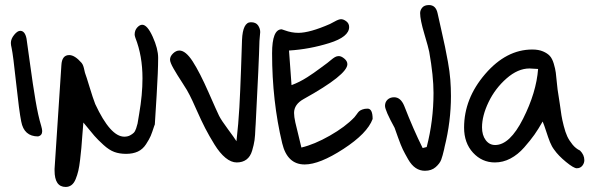

<svg xmlns="http://www.w3.org/2000/svg" viewBox="-20 -632 2356 760"><path d="M64 -151Q56 -190 44 -302Q32 -414 26 -442Q23 -454 23 -462Q23 -478 36 -494Q49 -510 60 -510Q79 -510 85 -479Q89 -453 99.5 -375Q110 -297 120.5 -235Q131 -173 143 -134Q147 -120 147 -113Q147 -96 131 -92Q75 -92 64 -151Z M479 -23Q453 -23 432.5 -30.5Q412 -38 389.5 -58.5Q367 -79 353.5 -94.5Q340 -110 310 -147Q308 -128 306 -97.5Q304 -67 302 -46Q300 -25 297 1Q294 27 290 44Q286 61 279.5 77Q273 93 263 100.5Q253 108 240 108Q196 108 196 43V36Q196 27 223 -374Q225 -414 254 -414Q276 -414 303 -383Q307 -378 309.5 -371Q312 -364 314 -354Q316 -344 318 -339Q321 -332 334.5 -287.5Q348 -243 357 -220Q417 -91 472 -91Q485 -91 494.5 -96Q504 -101 509.5 -106.5Q515 -112 519 -124Q523 -136 524.5 -143Q526 -150 528 -164Q530 -178 531 -182Q544 -257 544 -322Q544 -411 516 -482Q513 -491 513 -495Q513 -512 523 -523Q533 -534 543 -534Q563 -534 584.5 -486.5Q606 -439 606 -403Q606 -352 600 -254.5Q594 -157 593 -142Q593 -137 591 -135Q582 -107 576.5 -94Q571 -81 558 -61Q545 -41 525.5 -32Q506 -23 479 -23Z M847 -174Q856 -156 882 -121Q908 -86 916 -73Q924 -144 927.5 -207Q931 -270 934 -355.5Q937 -441 938 -474Q941 -544 973 -544Q993 -544 1001.5 -531.5Q1010 -519 1010 -505Q1010 -500 1008.5 -488Q1007 -476 1007 -470Q1005 -387 992 -140Q992 -138 991.5 -133Q991 -128 991 -125Q990 -95 987.5 -77Q985 -59 978 -35.5Q971 -12 955.5 -0.5Q940 11 917 11Q895 11 872.5 -7.5Q850 -26 829 -60Q808 -94 792.5 -124Q777 -154 758 -197Q739 -240 731 -255Q723 -272 702 -304Q681 -336 667 -360.5Q653 -385 653 -396Q653 -409 665 -420.5Q677 -432 690 -432Q715 -432 743 -388.5Q771 -345 805.5 -266.5Q840 -188 847 -174Z M1124 -432 1134 -295Q1150 -301 1165 -308.5Q1180 -316 1196.5 -326.5Q1213 -337 1222 -343.5Q1231 -350 1251 -364.5Q1271 -379 1276 -383Q1280 -386 1289.5 -394Q1299 -402 1306 -406Q1313 -410 1321 -410Q1331 -410 1343 -400Q1355 -390 1355 -378Q1355 -336 1182 -240Q1144 -219 1144 -185Q1144 -170 1149 -147.5Q1154 -125 1161.5 -96Q1169 -67 1173 -48Q1224 -60 1285.5 -95Q1347 -130 1383 -168Q1386 -171 1391.5 -179Q1397 -187 1401 -191Q1405 -195 1414 -198.5Q1423 -202 1435 -202Q1455 -202 1455 -161Q1434 -104 1339.5 -42.5Q1245 19 1186 19Q1117 19 1097 -65Q1057 -232 1057 -421Q1057 -516 1095 -516L1107 -512Q1134 -502 1161 -502Q1206 -502 1286 -537Q1289 -538 1305 -547Q1321 -556 1330 -556Q1340 -556 1351 -547.5Q1362 -539 1362 -525Q1362 -486 1283.5 -461.5Q1205 -437 1124 -432Z M1653 -46 1669 -50Q1696 -154 1696 -264Q1696 -331 1679 -427Q1676 -443 1659.5 -498.5Q1643 -554 1643 -580Q1643 -592 1651.5 -602Q1660 -612 1678 -612Q1705 -612 1712 -580Q1715 -567 1726 -517.5Q1737 -468 1741.5 -447Q1746 -426 1753 -387.5Q1760 -349 1762.5 -316.5Q1765 -284 1765 -252Q1765 -151 1740 -51L1738 -41Q1732 -15 1726.5 0Q1721 15 1704.5 29.5Q1688 44 1662 44Q1642 44 1625.5 33Q1609 22 1595.5 -1.5Q1582 -25 1574.5 -40.5Q1567 -56 1555.5 -88Q1544 -120 1542 -126Q1504 -195 1504 -213Q1504 -228 1514 -237.5Q1524 -247 1540 -247Q1566 -247 1580 -213Q1617 -118 1653 -46Z M2174 -39Q2164 -52 2157 -69.5Q2150 -87 2142 -112Q2134 -137 2128 -151Q2111 -121 2095.5 -99Q2080 -77 2055 -48.5Q2030 -20 2000.5 -4.5Q1971 11 1939 11Q1888 11 1852.5 -27.5Q1817 -66 1817 -127Q1817 -242 1900.5 -339Q1984 -436 2087 -436Q2112 -436 2129.5 -428.5Q2147 -421 2156.5 -410.5Q2166 -400 2172 -380Q2178 -360 2180 -344.5Q2182 -329 2184.5 -302Q2187 -275 2190 -259Q2192 -249 2196 -220Q2200 -191 2202.5 -175Q2205 -159 2211.5 -133.5Q2218 -108 2225.5 -92Q2233 -76 2246 -60Q2259 -44 2276 -36Q2293 -19 2293 2Q2293 14 2285 24Q2277 34 2263 34Q2251 34 2220.5 9Q2190 -16 2174 -39ZM1940 -58Q1998 -58 2050.5 -162Q2103 -266 2110 -359Q2104 -359 2092.5 -360Q2081 -361 2076 -361Q2030 -361 1985 -321.5Q1940 -282 1914 -228Q1888 -174 1888 -128Q1888 -97 1902.5 -77.5Q1917 -58 1940 -58Z"/></svg>

Font: Because We Organize
Style: Regular
Weight: 400
Designer: Liz Wetzel, Aaron Williamson, Russ McMullin
Foundry: Red Hat
Version: Version 1.000